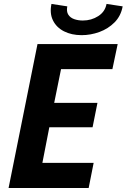

<svg xmlns="http://www.w3.org/2000/svg" viewBox="-20 -940 633 960"><path d="M22.9 0 167.5 -719.7H568.4L542 -594.2H285.2L251 -425.8H467.3L442.9 -303.7H226.6L191.9 -125.5H448.2L423.3 0ZM388.2 -764.2Q337.9 -764.2 300 -783.4Q262.2 -802.7 244.9 -837.9Q227.5 -873 237.3 -920.4L316.4 -908.2Q311.5 -882.3 321.5 -866.7Q331.5 -851.1 351.3 -844.2Q371.1 -837.4 394 -837.4Q437 -837.4 471.2 -859.4Q505.4 -881.3 512.7 -920.4L593.3 -908.2Q584.5 -859.9 552.5 -827.9Q520.5 -795.9 476.8 -780Q433.1 -764.2 388.2 -764.2Z"/></svg>

Font: Reddit Sans
Style: Bold Italic
Weight: 700
Italic angle: -11.25°
Designer: Stephen Hutchings
Version: Version 1.013